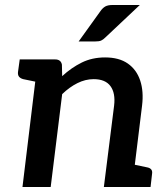

<svg xmlns="http://www.w3.org/2000/svg" viewBox="-20 -749 670 769"><path d="M70 0 132 -511H201Q224 -511 228 -490L229 -444Q266 -478 307.5 -498.5Q349 -519 401 -519Q457 -519 492 -494.5Q527 -470 541.5 -426.5Q556 -383 549 -326L509 0H396L437 -326Q443 -376 422.5 -404Q402 -432 355 -432Q322 -432 290 -416Q258 -400 229 -372L183 0ZM483 0 506 -92 568 -79Q580 -77 585.5 -70.5Q591 -64 589 -52L583 0ZM159 -511 136 -419 73 -432Q62 -435 56.5 -441.5Q51 -448 52 -460L59 -511ZM431 -729H540L402 -599Q393 -590 385 -586.5Q377 -583 362 -583H295L382 -704Q391 -717 401.5 -723Q412 -729 431 -729Z"/></svg>

Font: Aleo SemiBold
Style: Italic
Weight: 600
Italic angle: -7°
Designer: Alessio Laiso
Foundry: Alessio Laiso
Version: Version 2.001;gftools[0.9.29]